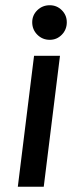

<svg xmlns="http://www.w3.org/2000/svg" viewBox="-20 -713 275 733"><path d="M170 -561Q142 -561 122.5 -580.5Q103 -600 103 -628Q103 -655 122.5 -674Q142 -693 170 -693Q197 -693 216 -674Q235 -655 235 -628Q235 -600 216 -580.5Q197 -561 170 -561ZM147 0H48L110 -500H209Z"/></svg>

Font: Kulim Park SemiBold
Style: Italic
Weight: 600
Italic angle: -8°
Designer: Noponies / Dale Sattler
Foundry: Noponies
Version: Version 1.000; ttfautohint (v1.8.3)